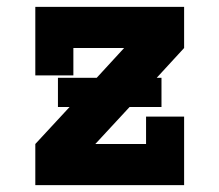

<svg xmlns="http://www.w3.org/2000/svg" viewBox="-20 -540 640 560"><path d="M83 0V-120L183 -228H149V-313H262L342 -400H194V-320H83V-520H517V-400L437 -313H451V-228H358L258 -120H406V-200H517V0Z"/></svg>

Font: Iosevka Etoile Heavy
Style: Regular
Weight: 900
Designer: Belleve Invis
Foundry: Belleve Invis
Version: Version 22.1.2; ttfautohint (v1.8.4)